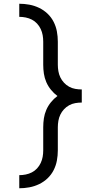

<svg xmlns="http://www.w3.org/2000/svg" viewBox="-20 -853 540 1026"><path d="M83 153V83Q100 83 117.5 79.5Q135 76 150.5 68Q166 60 178 47Q190 34 197.5 18Q205 2 208 -15Q211 -32 211 -50V-173Q211 -197 214.5 -220.5Q218 -244 227.5 -266Q237 -288 252.5 -307Q268 -326 287 -340Q268 -354 252.5 -373Q237 -392 227.5 -414Q218 -436 214.5 -459.5Q211 -483 211 -507V-630Q211 -648 208 -665Q205 -682 197.5 -698Q190 -714 178 -727Q166 -740 150.5 -748Q135 -756 117.5 -759.5Q100 -763 83 -763V-833Q110 -833 137 -828Q164 -823 189 -811Q214 -799 234 -780Q254 -761 266.5 -736.5Q279 -712 284 -685Q289 -658 289 -630V-507Q289 -490 292 -472.5Q295 -455 302.5 -439.5Q310 -424 322 -411Q334 -398 349.5 -389.5Q365 -381 382.5 -378Q400 -375 417 -375V-305Q400 -305 382.5 -302Q365 -299 349.5 -290.5Q334 -282 322 -269Q310 -256 302.5 -240.5Q295 -225 292 -207.5Q289 -190 289 -173V-50Q289 -22 284 5Q279 32 266.5 56.5Q254 81 234 100Q214 119 189 131Q164 143 137 148Q110 153 83 153Z"/></svg>

Font: iosevka_custom_sans_ss08
Style: Regular
Weight: 400
Designer: Belleve Invis
Foundry: Belleve Invis
Version: Version 10.3.0; ttfautohint (v1.8.3)